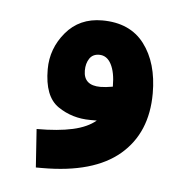

<svg xmlns="http://www.w3.org/2000/svg" viewBox="-31 -262 274 295"><g transform="rotate(5 105.5 -115.0)"><path d="M34 2 30 -57Q63 -57 85.5 -62Q108 -67 121 -78Q116 -78 111 -78Q83 -78 61 -93Q39 -108 39 -150Q39 -182 60 -207Q81 -232 116 -232Q159 -232 181 -203Q203 -174 203 -127Q203 -66 163 -32Q123 2 44 2ZM96 -153Q96 -130 122 -130Q130 -130 141 -132V-133Q141 -154 134.5 -166.5Q128 -179 116 -179Q106 -179 101 -171.5Q96 -164 96 -153Z"/></g></svg>

Font: Noto IKEA Arabic
Style: Bold
Weight: 700
Designer: Monotype Design Team
Foundry: Monotype Imaging Inc.
Version: Version 1.200